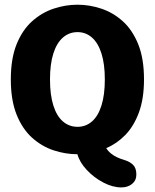

<svg xmlns="http://www.w3.org/2000/svg" viewBox="-20 -645 659 816"><path d="M495.5 151.5Q459 151.5 419.2 130.8Q379.5 110 349 77.5Q318.5 45 309 10.5Q258 10.5 207.5 -6.2Q157 -23 116 -60Q75 -97 50.5 -158Q26 -219 26 -307.5Q26 -396 50.5 -456.8Q75 -517.5 116.2 -554.5Q157.5 -591.5 207.8 -608.2Q258 -625 309.5 -625Q360.5 -625 410.8 -608.2Q461 -591.5 502 -554.5Q543 -517.5 567.5 -456.8Q592 -396 592 -307.5Q592 -225 570.2 -166.5Q548.5 -108 512.2 -71Q476 -34 431.5 -15.5Q439 -3 451.5 7.2Q464 17.5 479.2 24.2Q494.5 31 508.5 35Q531 41.5 545.2 55.2Q559.5 69 559.5 96.5Q559.5 122 541.2 136.8Q523 151.5 495.5 151.5ZM192.5 -307.5Q192.5 -241.5 206.8 -196.5Q221 -151.5 247.5 -128.8Q274 -106 309.5 -106Q344.5 -106 370.8 -128.8Q397 -151.5 411.2 -196.5Q425.5 -241.5 425.5 -307.5Q425.5 -373 411.2 -417.8Q397 -462.5 370.8 -485.5Q344.5 -508.5 309.5 -508.5Q274 -508.5 247.5 -485.5Q221 -462.5 206.8 -417.8Q192.5 -373 192.5 -307.5Z"/></svg>

Font: Sono ExtraLight Monospace
Style: Bold
Weight: 700
Version: Version 2.112